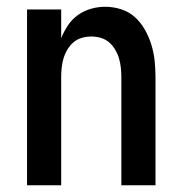

<svg xmlns="http://www.w3.org/2000/svg" viewBox="-20 -548 540 568"><path d="M60 0V-520H161V-435Q169 -455 181 -473Q193 -491 210.5 -503.5Q228 -516 249 -522Q270 -528 291 -528Q315 -528 338.5 -520.5Q362 -513 379.5 -497Q397 -481 409 -459.5Q421 -438 428 -415Q435 -392 437.5 -368Q440 -344 440 -320V0H339V-320Q339 -334 337.5 -348Q336 -362 332 -375.5Q328 -389 320.5 -401.5Q313 -414 302.5 -423Q292 -432 278 -436Q264 -440 250 -440Q236 -440 222 -436Q208 -432 197.5 -423Q187 -414 179.5 -401.5Q172 -389 168 -375.5Q164 -362 162.5 -348Q161 -334 161 -320V0Z"/></svg>

Font: Zed Sans Semibold
Style: Regular
Weight: 600
Designer: Belleve Invis
Foundry: Belleve Invis
Version: Version 1.0.0; ttfautohint (v1.8.4)